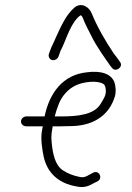

<svg xmlns="http://www.w3.org/2000/svg" viewBox="-20 -723 522 757"><path d="M210.2 -499 214.8 -512C217.3 -520 220.3 -527 223.9 -533C244.4 -576.5 260.5 -636.1 297.7 -663C301.6 -661 304.5 -657.7 306.2 -653C314.8 -630.2 329.2 -602.5 341.3 -579C360.3 -540.6 392.5 -495.6 415.3 -463L421.8 -455C436.6 -436.1 468.1 -459.8 453.1 -479C444.7 -491.1 441.2 -495.9 427.9 -513C396.8 -559.5 364 -615.3 342.1 -669C334.1 -691.8 304 -716.7 274.4 -694C239.3 -663.6 221.2 -620.4 200.1 -575C192.6 -555.5 184.3 -543.3 177.4 -523L172.7 -510C171.2 -505.3 171.6 -500.5 174 -495.5C181.1 -480.7 203.4 -483.3 210.2 -499ZM195.8 -264C199.2 -278 204 -293 210.2 -309C222.6 -344.1 250 -373.7 280.3 -387C306.6 -399.8 363.2 -407.7 387.5 -392C394.8 -387.5 396.6 -376.4 397.2 -367C398.8 -345.8 386.3 -329.8 377.5 -315C353.2 -271.1 288.2 -264 221.8 -264ZM81.8 -225H148.8C147.8 -219.7 146.9 -215 146.1 -211C138.6 -178 147 -130 152.5 -104C167.1 -39.7 212.5 0.4 281.4 12C311.5 18.9 330.4 10.4 350.1 -1L364.4 -8C388 -21.1 369.5 -54.4 347.2 -42L333.8 -35C319.8 -27.1 310.6 -21.1 291.4 -26C268.1 -30.7 246.9 -39.2 228.7 -51C196.8 -71.3 187.9 -117 183.5 -163C180.7 -189.4 184.5 -203.7 187.8 -225H219.8C235.8 -225 251.8 -225.3 267.8 -226C354.3 -229.5 411.5 -272.1 433 -343C438.3 -363.1 436.1 -380.1 431.8 -397C418.9 -433 377.3 -445.2 323 -438C227.3 -428.5 174.8 -355.8 155.8 -264H83.8C73.3 -264 63.4 -255.6 62.8 -245C62.3 -234.4 71.2 -225 83.8 -225Z"/></svg>

Font: Just Breathe
Style: Obl1
Weight: 400
Foundry: Cannot Into Space Fonts
Version: Version 0.72